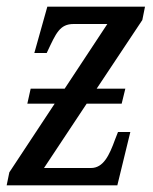

<svg xmlns="http://www.w3.org/2000/svg" viewBox="-20 -556 459 576"><path d="M0 0H332L371 -160H334L325 -137C308 -90 290 -52 253 -52H112L240 -245H345L356 -290H270L407 -496L415 -536H122L83 -397H120L122 -401C148 -456 159 -484 201 -484H302L174 -290H72L62 -245H144L8 -39Z"/></svg>

Font: Noto Serif ExtraCondensed
Style: Italic
Weight: 400
Width: 2
Italic angle: -12°
Designer: Monotype Design Team
Foundry: Monotype Imaging Inc.
Version: Version 2.014